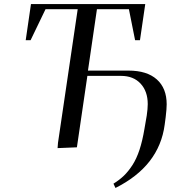

<svg xmlns="http://www.w3.org/2000/svg" viewBox="-20 -722 920 941"><path d="M106 -524.9 131.8 -702.1H691.9L666 -524.9H642.1L611.8 -676.8H455.1L411.1 -376H609.9Q700.2 -376 748.5 -332.8Q796.9 -289.6 796.9 -210.9Q796.9 -188 792 -147.9L787.1 -110.8Q760.3 91.8 545.9 199.2L536.1 178.2Q565.9 159.7 587.4 138.9Q608.9 118.2 628.9 87.4Q648.9 56.6 663.6 12.5Q678.2 -31.7 688 -90.8L699.2 -155.8Q704.1 -189 704.1 -211.9Q704.1 -274.4 668.9 -312.3Q633.8 -350.1 573.2 -350.1H408.2L356.9 0L262.2 3.9L264.2 -22L360.8 -676.8H203.1L129.9 -524.9Z"/></svg>

Font: Dihjauti
Style: Bold Italic
Weight: 700
Italic angle: -9°
Designer: T. Christopher White
Version: Version 3.0.0